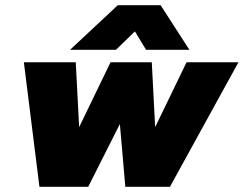

<svg xmlns="http://www.w3.org/2000/svg" viewBox="-20 -720 939 740"><path d="M434 -700H599L710 -528H543L500 -599L427 -528H250ZM72 -480H272L285 -230L406 -480H565L578 -230L699 -480H899L635 0H463L442 -242L320 0H132Z"/></svg>

Font: Prompt ExtraBold
Style: Italic
Weight: 800
Italic angle: -12°
Designer: Katatrad Team
Foundry: CadsonDemak
Version: Version 1.001